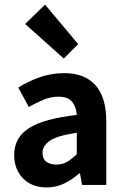

<svg xmlns="http://www.w3.org/2000/svg" viewBox="-20 -809 545 840"><path d="M184 11Q119 11 80.5 -29Q42 -69 42 -131Q42 -207 107 -248.5Q172 -290 316 -306Q314 -340 296 -363Q278 -386 236 -386Q203 -386 171.5 -373Q140 -360 106 -341L60 -426Q103 -453 153.5 -471Q204 -489 261 -489Q351 -489 398 -436Q445 -383 445 -277V0H339L330 -50H326Q296 -23 260.5 -6Q225 11 184 11ZM227 -89Q253 -89 273.5 -101Q294 -113 316 -134V-228Q231 -216 198.5 -193.5Q166 -171 166 -141Q166 -114 182.5 -101.5Q199 -89 227 -89ZM259 -553 90 -704 177 -789 322 -616Z"/></svg>

Font: Narnoor
Style: Bold
Weight: 700
Designer: S. Sridhar Murthy
Foundry: SIL International
Version: Version 3.000